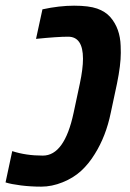

<svg xmlns="http://www.w3.org/2000/svg" viewBox="-59 -660 466 689"><path d="M93.3 -626.5Q153.8 -639.6 206.8 -639.6Q259.8 -639.6 289.6 -629.2Q319.3 -618.7 336.9 -598.6Q372.1 -558.1 374 -495.1Q374.5 -486.8 374.5 -470.2Q374.5 -426.8 360.8 -359.9L338.4 -254.9Q321.3 -171.4 281.2 -107.4Q259.8 -72.3 232.2 -46.9Q204.6 -21.5 165.8 -5.9Q127 9.8 89.1 9.8Q51.3 9.8 16.1 5.4Q-19 1 -39.1 -5.4L-15.1 -117.7Q34.2 -101.6 94.7 -101.6Q172.4 -101.6 205.1 -254.9L227.5 -359.9Q238.8 -413.1 238.8 -449.2Q238.8 -528.3 185.5 -528.3Q147 -528.3 70.3 -520.5Z"/></svg>

Font: Open Sans Hebrew Condensed
Style: Bold Italic
Weight: 700
Width: 3
Italic angle: -12°
Foundry: Ascender Corporation, Yanek Iontef
Version: Version 2.001;PS 002.001;hotconv 1.0.70;makeotf.lib2.5.58329